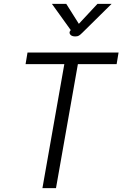

<svg xmlns="http://www.w3.org/2000/svg" viewBox="-20 -971 632 991"><path d="M312 -640H112L122 -700H592L582 -640H382L269 0H199ZM339 -803Q339 -808 342 -811L345 -816L248 -951H322L387 -848L483 -951H556L405 -802Q394 -791 387 -787Q380 -783 369 -783Q354 -783 346.5 -789Q339 -795 339 -803Z"/></svg>

Font: Niramit Light
Style: Italic
Weight: 300
Italic angle: -10°
Designer: Katatrad Aksorn Co.,Ltd.
Foundry: Cadson Demak Co.,Ltd.
Version: Version 1.000; ttfautohint (v1.6)